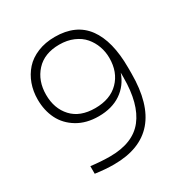

<svg xmlns="http://www.w3.org/2000/svg" viewBox="-172 -886 993 1030"><g transform="rotate(-30 324.5 -371.0)"><path d="M307.1 -747.1Q437.5 -747.1 501.7 -659.9Q565.9 -572.8 565.9 -407.2V-371.1Q565.9 4.9 241.2 4.9Q187.5 4.9 126 -3.9V-50.8Q191.4 -43 244.1 -43Q386.7 -43 452.4 -127Q518.1 -210.9 518.1 -374V-403.8Q494.6 -335.9 438.5 -297.9Q382.3 -259.8 299.8 -259.8Q224.1 -259.8 168.9 -292.7Q113.8 -325.7 86.9 -379.6Q60.1 -433.6 60.1 -501Q60.1 -551.8 75.9 -595.9Q91.8 -640.1 122.1 -674.1Q152.3 -708 200 -727.5Q247.6 -747.1 307.1 -747.1ZM307.1 -699.2Q214.4 -699.2 163.1 -643.1Q111.8 -586.9 111.8 -501Q111.8 -415.5 161.9 -361.3Q211.9 -307.1 305.2 -307.1Q398.9 -307.1 451.9 -361.1Q504.9 -415 504.9 -502.9Q504.9 -541 492.4 -575.7Q480 -610.4 456.3 -638.2Q432.6 -666 394 -682.6Q355.5 -699.2 307.1 -699.2Z"/></g></svg>

Font: Sora ExtraLight
Style: Regular
Weight: 200
Designer: Jonathan Barnbrook, Julián Moncada
Foundry: Barnbrook Fonts
Version: Version 2.000